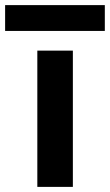

<svg xmlns="http://www.w3.org/2000/svg" viewBox="-96 -731 430 751"><path d="M50 0V-533H189V0ZM-76 -610V-711H314V-610Z"/></svg>

Font: Hubot Sans SemiBold
Style: Regular
Weight: 600
Designer: Deni Anggara
Foundry: GitHub, Inc., Subsidiary of Microsoft Corporation
Version: Version 2.000